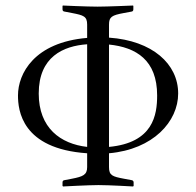

<svg xmlns="http://www.w3.org/2000/svg" viewBox="-20 -669 708 694"><path d="M295 -138C199 -149 120 -206 120 -331C120 -464 209 -503 295 -509ZM374 -138V-508C472 -498 548 -452 548 -324C548 -254 534 -153 374 -138ZM295 -115V-65C295 -37 280 -30.7 240 -23L214 -18C209 -17.6 206 -15 206 -10V3L208 5C208 5 300 0 336 0C375 0 461 5 461 5L463 3V-10C463 -15 459 -17.7 455 -18L428 -23C386 -30.8 374 -35 374 -65V-115C534 -129 624 -230 624 -331C624 -438 531 -522 374 -533V-580C374 -608 384 -613.9 428 -622L455 -627C459 -627.3 462 -630 462 -635V-648L460 -649C460 -649 368 -645 333 -645C293 -645 208 -649 208 -649L206 -648V-635C206 -630 209 -627.4 214 -627L240 -622C282 -613.9 295 -610 295 -580V-532C104 -516 45 -403 45 -324C45 -271 58 -131 295 -115Z"/></svg>

Font: Libertinus Serif Display
Style: Regular
Weight: 400
Designer: Philipp H. Poll
Foundry: Khaled Hosny
Version: Version 6.1